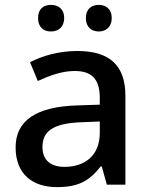

<svg xmlns="http://www.w3.org/2000/svg" viewBox="-20 -757 612 787"><path d="M136 -683C136 -645 159 -628 189 -628C218 -628 243 -645 243 -683C243 -721 218 -737 189 -737C159 -737 136 -721 136 -683ZM332 -683C332 -645 356 -628 385 -628C413 -628 438 -645 438 -683C438 -721 413 -737 385 -737C356 -737 332 -721 332 -683ZM297 -548C221 -548 153 -528 103 -502L135 -425C181 -446 232 -466 286 -466C351 -466 389 -438 389 -356V-328L298 -325C127 -320 44 -262 44 -153C44 -41 116 10 213 10C303 10 346 -16 393 -75H397L418 0H494V-365C494 -490 428 -548 297 -548ZM316 -256 389 -259V-212C389 -118 326 -73 244 -73C191 -73 154 -98 154 -154C154 -217 194 -252 316 -256Z"/></svg>

Font: Noto Sans Cherokee Medium
Style: Regular
Weight: 500
Designer: Monotype Design Team
Foundry: Monotype Imaging Inc.
Version: Version 2.001